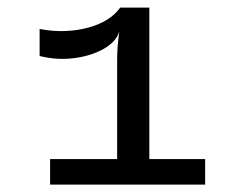

<svg xmlns="http://www.w3.org/2000/svg" viewBox="-20 -913 640 504"><path d="M287.5 -451V-757Q287.5 -775 289 -793Q290.5 -811 294 -837L295.5 -893H372V-451ZM111.5 -428.5V-495.5H518.5V-428.5ZM84 -766V-837Q117 -830.5 149.2 -831.5Q181.5 -832.5 210 -840Q238.5 -847.5 260.5 -861Q282.5 -874.5 295.5 -893L294 -833.5Q287 -805 254 -785.8Q221 -766.5 175.5 -760.5Q130 -754.5 84 -766Z"/></svg>

Font: Spline Sans Mono
Style: Regular
Weight: 400
Monospace: yes
Designer: Eben Sorkin, Mirko Velimirovic
Foundry: Sorkin Type
Version: Version 1.004